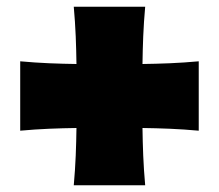

<svg xmlns="http://www.w3.org/2000/svg" viewBox="-20 -594 650 570"><path d="M199 -44Q203 -89 204.8 -131.8Q206.5 -174.5 207 -214Q168 -213.5 126 -211.8Q84 -210 40 -206V-412Q84 -408 126 -406.2Q168 -404.5 207 -404Q206.5 -443.5 204.8 -486.2Q203 -529 199 -574H411Q407 -529 405.2 -486.2Q403.5 -443.5 403 -404Q442 -404.5 484 -406.2Q526 -408 570 -412V-206Q526 -210 484 -211.8Q442 -213.5 403 -214Q403.5 -174.5 405.2 -131.8Q407 -89 411 -44Z"/></svg>

Font: Commissioner Flair Black
Style: Regular
Weight: 900
Designer: Kostas Bartsokas
Foundry: Kostas Bartsokas
Version: Version 1.000; ttfautohint (v1.8.3)